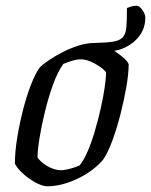

<svg xmlns="http://www.w3.org/2000/svg" viewBox="-20 -650 527 670"><path d="M146 0Q133 0 116.5 -7Q100 -14 83 -26Q66 -38 52.5 -51.5Q39 -65 32 -79Q32 -120 40 -169Q48 -218 60.5 -267Q73 -316 88.5 -355.5Q104 -395 119 -415Q130 -426 151.5 -440.5Q173 -455 199.5 -468.5Q226 -482 254.5 -491Q283 -500 308 -500Q322 -500 341 -492.5Q360 -485 379 -472.5Q398 -460 412 -447.5Q426 -435 429 -426Q429 -393 421 -347Q413 -301 400.5 -252Q388 -203 372.5 -160.5Q357 -118 340 -93Q316 -65 283.5 -44.5Q251 -24 215 -12Q179 0 146 0ZM193 -56Q201 -56 213 -58.5Q225 -61 237.5 -65Q250 -69 258 -73Q272 -90 285.5 -121Q299 -152 310.5 -191Q322 -230 331 -269.5Q340 -309 345 -343Q350 -377 350 -398Q341 -409 326 -419Q311 -429 294 -436Q277 -443 262 -443Q249 -443 233.5 -438.5Q218 -434 201 -427Q181 -399 165 -354.5Q149 -310 137 -261Q125 -212 118 -169Q111 -126 111 -100Q120 -88 133.5 -78Q147 -68 163 -62Q179 -56 193 -56ZM347 -470Q339 -470 327.5 -472Q316 -474 307 -478L308 -500Q350 -501 373.5 -504.5Q397 -508 408 -519.5Q419 -531 421 -555.5Q423 -580 423 -622Q435 -627 443 -628.5Q451 -630 457 -630Q466 -630 476.5 -615.5Q487 -601 487 -588Q487 -554 468.5 -527.5Q450 -501 419 -485.5Q388 -470 347 -470Z"/></svg>

Font: Texturina Medium 12pt Light
Style: Italic
Weight: 300
Italic angle: -11°
Version: Version 1.002